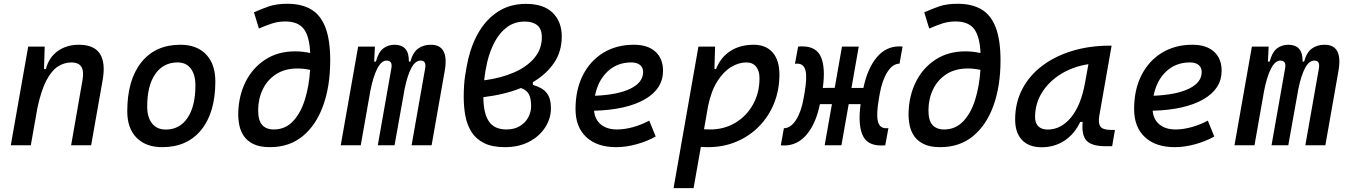

<svg xmlns="http://www.w3.org/2000/svg" viewBox="-20 -762 7071 1007"><path d="M36.6 0 127.9 -517.6H214.4L210.9 -399.9H220.7Q236.3 -460.9 282.7 -494.1Q329.1 -527.3 394 -527.3Q551.3 -527.3 518.1 -340.3L458 0H353L413.1 -344.2Q428.7 -434.6 355 -434.6Q315.9 -434.6 282.5 -412.4Q249 -390.1 222.4 -338.4Q195.8 -286.6 176.8 -198.7L141.6 0Z M831.1 9.8Q744.6 9.8 696 -39.8Q647.5 -89.4 647.5 -177.7Q647.5 -342.8 721.2 -435.1Q794.9 -527.3 925.8 -527.3Q1012.2 -527.3 1060.8 -476.6Q1109.4 -425.8 1109.4 -335Q1109.4 -172.4 1035.9 -81.3Q962.4 9.8 831.1 9.8ZM849.1 -82.5Q922.4 -82.5 963.6 -143.8Q1004.9 -205.1 1004.9 -314Q1004.9 -370.6 980.5 -402.6Q956.1 -434.6 911.6 -434.6Q836.4 -434.6 794.2 -373.5Q752 -312.5 752 -203.6Q752 -146.5 777.6 -114.5Q803.2 -82.5 849.1 -82.5Z M1396 9.8Q1342.8 9.8 1309.6 -6.3Q1276.4 -22.5 1258.8 -48.6Q1241.2 -74.7 1235.1 -106Q1229 -137.2 1229.5 -167.5Q1231.4 -259.8 1268.3 -333.3Q1305.2 -406.7 1371.6 -449.7Q1438 -492.7 1527.8 -492.7Q1566.4 -492.7 1606.9 -483.9Q1603 -571.8 1573 -610.6Q1543 -649.4 1476.1 -649.4Q1440.4 -649.4 1409.2 -639.6Q1377.9 -629.9 1337.9 -612.3L1312 -697.3Q1350.6 -714.8 1390.1 -728.5Q1429.7 -742.2 1487.3 -742.2Q1561.5 -742.2 1611.3 -713.1Q1661.1 -684.1 1686.5 -618.7Q1711.9 -553.2 1711.9 -444.8Q1711.9 -311 1675 -208.5Q1638.2 -106 1567.9 -48.1Q1497.6 9.8 1396 9.8ZM1606.4 -395.5Q1572.8 -402.8 1540.5 -402.8Q1474.1 -402.8 1428.2 -373Q1382.3 -343.3 1358.4 -293.9Q1334.5 -244.6 1334 -185.5Q1333.5 -130.9 1354.7 -106.9Q1376 -83 1416 -83Q1475.6 -83 1516.1 -125.5Q1556.6 -168 1578.9 -239Q1601.1 -310.1 1606.4 -395.5Z M1946.3 -517.6 1942.4 -439H1951.7Q1963.9 -486.8 1989 -507.1Q2014.2 -527.3 2049.8 -527.3Q2086.4 -527.3 2105.7 -506.1Q2125 -484.9 2124.5 -439H2132.3Q2145.5 -487.3 2173.1 -507.3Q2200.7 -527.3 2239.7 -527.3Q2336.4 -527.3 2312.5 -390.6L2243.7 0H2138.7L2210 -404.3Q2216.8 -444.3 2186 -444.3Q2158.7 -444.3 2137.9 -406.2Q2117.2 -368.2 2102.5 -297.4L2093.3 -245.6Q2092.8 -244.1 2092.8 -242.7V-243.2L2049.3 0H1961.4L2032.7 -404.3Q2040 -444.3 2007.3 -444.3Q1980.5 -444.3 1958.7 -402.3Q1937 -360.4 1921.9 -282.7L1916 -248.5Q1915.5 -245.6 1915 -242.7V-243.7L1872.1 0H1767.1L1858.4 -517.6Z M2774.9 -331.1V-316.4Q2824.2 -303.2 2846.9 -275.1Q2869.6 -247.1 2869.6 -194.3Q2869.6 -141.1 2839.8 -94.5Q2810.1 -47.9 2755.9 -19Q2701.7 9.8 2628.4 9.8Q2562 9.8 2519.5 -11.2Q2477.1 -32.2 2453.6 -68.8Q2430.2 -105.5 2421.1 -152.6Q2412.1 -199.7 2412.1 -252Q2412.1 -317.9 2419.4 -365.2Q2426.8 -412.6 2436 -453.6Q2455.1 -534.7 2494.9 -599.9Q2534.7 -665 2595.7 -703.4Q2656.7 -741.7 2739.3 -741.7Q2830.6 -741.7 2878.4 -695.3Q2926.3 -648.9 2926.3 -570.8Q2926.3 -491.2 2885.3 -431.4Q2844.2 -371.6 2774.9 -331.1ZM2519.5 -340.8Q2606.4 -352.1 2674.8 -381.6Q2743.2 -411.1 2782.5 -457.8Q2821.8 -504.4 2821.8 -566.4Q2821.8 -609.9 2798.1 -629.4Q2774.4 -648.9 2732.9 -648.9Q2679.7 -648.9 2640.6 -620.6Q2601.6 -592.3 2575.7 -544.4Q2549.8 -496.6 2535.6 -437.5Q2530.3 -414.6 2526.1 -390.1Q2522 -365.7 2519.5 -340.8ZM2712.4 -300.3Q2668.5 -282.7 2618.7 -270.8Q2568.8 -258.8 2515.1 -252.4Q2515.6 -168 2543.9 -125.5Q2572.3 -83 2636.7 -83Q2677.7 -83 2706.5 -100.6Q2735.4 -118.2 2750.5 -146.2Q2765.6 -174.3 2765.6 -206.1Q2765.6 -246.6 2753.2 -268.8Q2740.7 -291 2712.4 -300.3Z M3216.3 -83Q3255.4 -83 3299.8 -95.2Q3344.2 -107.4 3385.3 -129.4L3418.9 -45.9Q3371.1 -19.5 3316.4 -4.9Q3261.7 9.8 3211.9 9.8Q3111.3 9.8 3054.9 -43Q2998.5 -95.7 2998.5 -189.9Q2998.5 -291.5 3036.9 -367.2Q3075.2 -442.9 3144 -485.1Q3212.9 -527.3 3304.7 -527.3Q3377 -527.3 3417.2 -491.2Q3457.5 -455.1 3457.5 -390.6Q3457.5 -296.4 3362.1 -241.2Q3266.6 -186 3095.7 -181.2Q3100.1 -134.8 3131.8 -108.9Q3163.6 -83 3216.3 -83ZM3100.6 -259.8Q3220.2 -264.6 3286.6 -297.1Q3353 -329.6 3353 -384.3Q3353 -407.7 3336.9 -421.1Q3320.8 -434.6 3291 -434.6Q3217.3 -434.6 3166.7 -387.2Q3116.2 -339.8 3100.6 -259.8Z M3617.7 224.6H3512.7L3643.1 -517.6H3730.5L3727.1 -399.9H3735.4Q3759.3 -460.9 3810.3 -494.1Q3861.3 -527.3 3933.1 -527.3Q3997.1 -527.3 4032.5 -486.6Q4067.9 -445.8 4067.9 -371.1Q4067.9 -289.6 4039.8 -220.2Q4011.7 -150.9 3960.9 -99.1Q3910.2 -47.4 3842 -18.8Q3773.9 9.8 3693.8 9.8Q3675.3 9.8 3655.8 8.8ZM3672.4 -84Q3688 -83 3704.6 -83Q3778.3 -83 3836.9 -118.2Q3895.5 -153.3 3929.4 -214.1Q3963.4 -274.9 3963.4 -351.6Q3963.4 -391.1 3945.3 -412.8Q3927.2 -434.6 3894 -434.6Q3855 -434.6 3815.2 -410.9Q3775.4 -387.2 3742.9 -336.7Q3710.4 -286.1 3693.8 -206.1Z M4092.8 1Q4088.4 1 4084 0.7Q4079.6 0.5 4075.2 0L4091.3 -89.4Q4127.4 -89.8 4155.3 -133.5Q4183.1 -177.2 4195.3 -249L4199.7 -274.4Q4213.9 -356.9 4204.6 -392.6Q4195.3 -428.2 4161.6 -428.2Q4158.7 -428.2 4155.8 -428Q4152.8 -427.7 4149.4 -427.2L4166 -517.6Q4171.9 -518.6 4177.5 -518.6Q4183.1 -518.6 4188.5 -518.6Q4262.2 -518.6 4286.1 -462.2Q4310.1 -405.8 4295.4 -300.8L4357.9 -301.3L4396 -517.6H4483.9L4445.8 -300.8H4508.3Q4529.8 -402.8 4577.9 -460.7Q4626 -518.6 4696.3 -518.6Q4700.7 -518.6 4705.1 -518.3Q4709.5 -518.1 4713.9 -517.6L4697.8 -428.2Q4661.6 -427.7 4634 -384Q4606.4 -340.3 4593.8 -268.6L4589.4 -243.2Q4575.2 -160.6 4584.5 -125Q4593.8 -89.4 4627.4 -89.4Q4630.4 -89.4 4633.3 -89.6Q4636.2 -89.8 4639.6 -90.3L4623 0Q4617.2 0.5 4611.6 0.7Q4606 1 4600.6 1Q4526.9 1 4503.2 -55.2Q4479.5 -111.3 4493.7 -215.8H4431.2L4393.1 0H4305.2L4343.3 -215.8H4280.3Q4259.3 -113.8 4210.9 -56.4Q4162.6 1 4092.8 1Z M4911.6 9.8Q4858.4 9.8 4825.2 -6.3Q4792 -22.5 4774.4 -48.6Q4756.8 -74.7 4750.7 -106Q4744.6 -137.2 4745.1 -167.5Q4747.1 -259.8 4783.9 -333.3Q4820.8 -406.7 4887.2 -449.7Q4953.6 -492.7 5043.5 -492.7Q5082 -492.7 5122.6 -483.9Q5118.7 -571.8 5088.6 -610.6Q5058.6 -649.4 4991.7 -649.4Q4956.1 -649.4 4924.8 -639.6Q4893.6 -629.9 4853.5 -612.3L4827.6 -697.3Q4866.2 -714.8 4905.8 -728.5Q4945.3 -742.2 5002.9 -742.2Q5077.1 -742.2 5127 -713.1Q5176.8 -684.1 5202.1 -618.7Q5227.5 -553.2 5227.5 -444.8Q5227.5 -311 5190.7 -208.5Q5153.8 -106 5083.5 -48.1Q5013.2 9.8 4911.6 9.8ZM5122.1 -395.5Q5088.4 -402.8 5056.2 -402.8Q4989.7 -402.8 4943.8 -373Q4897.9 -343.3 4874 -293.9Q4850.1 -244.6 4849.6 -185.5Q4849.1 -130.9 4870.4 -106.9Q4891.6 -83 4931.6 -83Q4991.2 -83 5031.7 -125.5Q5072.3 -168 5094.5 -239Q5116.7 -310.1 5122.1 -395.5Z M5442.9 10.3Q5376.5 10.3 5340.3 -27.8Q5304.2 -65.9 5304.2 -135.3Q5304.2 -223.1 5341.6 -294.7Q5378.9 -366.2 5446.3 -417Q5513.7 -467.8 5604 -495.1Q5694.3 -522.5 5800.3 -522.5H5810.1L5745.6 -154.8Q5738.8 -115.7 5751.7 -98.1Q5764.6 -80.6 5807.6 -80.6H5827.6L5813 4.9H5778.3Q5706.5 4.9 5679.2 -23.9Q5651.9 -52.7 5658.2 -122.6H5645.5Q5615.7 -59.1 5563.2 -24.4Q5510.7 10.3 5442.9 10.3ZM5474.6 -82.5Q5544.9 -82.5 5597.2 -146Q5649.4 -209.5 5670.4 -325.7L5688.5 -425.3Q5608.4 -413.1 5545.2 -374.3Q5481.9 -335.4 5445.3 -277.1Q5408.7 -218.8 5408.7 -147.5Q5408.7 -116.2 5426 -99.4Q5443.4 -82.5 5474.6 -82.5Z M6146 -83Q6185.1 -83 6229.5 -95.2Q6273.9 -107.4 6314.9 -129.4L6348.6 -45.9Q6300.8 -19.5 6246.1 -4.9Q6191.4 9.8 6141.6 9.8Q6041 9.8 5984.6 -43Q5928.2 -95.7 5928.2 -189.9Q5928.2 -291.5 5966.6 -367.2Q6004.9 -442.9 6073.7 -485.1Q6142.6 -527.3 6234.4 -527.3Q6306.6 -527.3 6346.9 -491.2Q6387.2 -455.1 6387.2 -390.6Q6387.2 -296.4 6291.7 -241.2Q6196.3 -186 6025.4 -181.2Q6029.8 -134.8 6061.5 -108.9Q6093.3 -83 6146 -83ZM6030.3 -259.8Q6149.9 -264.6 6216.3 -297.1Q6282.7 -329.6 6282.7 -384.3Q6282.7 -407.7 6266.6 -421.1Q6250.5 -434.6 6220.7 -434.6Q6147 -434.6 6096.4 -387.2Q6045.9 -339.8 6030.3 -259.8Z M6633.8 -517.6 6629.9 -439H6639.2Q6651.4 -486.8 6676.5 -507.1Q6701.7 -527.3 6737.3 -527.3Q6773.9 -527.3 6793.2 -506.1Q6812.5 -484.9 6812 -439H6819.8Q6833 -487.3 6860.6 -507.3Q6888.2 -527.3 6927.2 -527.3Q7023.9 -527.3 7000 -390.6L6931.2 0H6826.2L6897.5 -404.3Q6904.3 -444.3 6873.5 -444.3Q6846.2 -444.3 6825.4 -406.2Q6804.7 -368.2 6790 -297.4L6780.8 -245.6Q6780.3 -244.1 6780.3 -242.7V-243.2L6736.8 0H6648.9L6720.2 -404.3Q6727.5 -444.3 6694.8 -444.3Q6668 -444.3 6646.2 -402.3Q6624.5 -360.4 6609.4 -282.7L6603.5 -248.5Q6603 -245.6 6602.5 -242.7V-243.7L6559.6 0H6454.6L6545.9 -517.6Z"/></svg>

Font: Cascadia Code NF
Style: Italic
Weight: 400
Italic angle: -10°
Monospace: yes
Designer: Aaron Bell
Foundry: Saja Typeworks
Version: Version 2404.023; ttfautohint (v1.8.4)